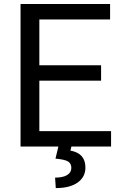

<svg xmlns="http://www.w3.org/2000/svg" viewBox="-20 -731 608 958"><path d="M82.5 0ZM484.4 -328.6H176.3V-76.7H534.2V0H82.5V-710.9H529.3V-633.8H176.3V-405.3H484.4ZM337.4 -4.9 331.5 20.5Q406.2 33.7 406.2 105Q406.2 152.3 367.2 179.9Q328.1 207.5 258.3 207.5L254.9 155.3Q293.5 155.3 314.7 142.6Q335.9 129.9 335.9 106.9Q335.9 85.4 320.3 75.2Q304.7 64.9 256.8 60.5L272.5 -4.9Z"/></svg>

Font: Roboto
Style: Regular
Weight: 400
Designer: Google
Version: Version 2.134; 2016; ttfautohint (v1.6)